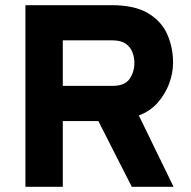

<svg xmlns="http://www.w3.org/2000/svg" viewBox="-20 -720 738 740"><path d="M78 0V-700H411Q499 -700 550.8 -669Q602.5 -638 624.8 -587.5Q647 -537 647 -478Q647 -438.5 632 -398Q617 -357.5 587.8 -324.2Q558.5 -291 515 -275L649 0H488L359 -253.5H222V0ZM222 -389H413Q461 -389 479.5 -416Q498 -443 498 -477.5Q498 -498.5 490.5 -518.5Q483 -538.5 464.5 -551.5Q446 -564.5 413 -564.5H222Z"/></svg>

Font: Overpass ExtraBold
Style: Regular
Weight: 800
Designer: Delve Withrington, Dave Bailey, Thomas Jockin
Foundry: Delve Fonts LLC
Version: Version 4.000; ttfautohint (v1.8.3)